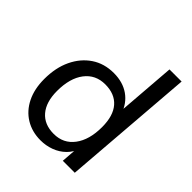

<svg xmlns="http://www.w3.org/2000/svg" viewBox="-203 -869 1009 1009"><g transform="rotate(45 302.0 -364.5)"><path d="M260 7Q197 7 148.5 -22.5Q100 -52 73 -106.5Q46 -161 46 -235Q46 -319 76 -382Q106 -445 159 -480.5Q212 -516 283 -516Q350 -516 396.5 -483.5Q443 -451 462 -392L448 -376L476 -736H566L508 0H419L429 -133L439 -110Q427 -73 400 -46.5Q373 -20 336.5 -6.5Q300 7 260 7ZM285 -66Q357 -66 398.5 -121.5Q440 -177 440 -271Q440 -355 402 -398.5Q364 -442 293 -442Q221 -442 179.5 -387.5Q138 -333 138 -238Q138 -156 176.5 -111Q215 -66 285 -66Z"/></g></svg>

Font: Muli Medium
Style: Italic
Weight: 500
Italic angle: -4.541°
Designer: Vernon Adams
Foundry: Vernon Adams
Version: Version 2.100; ttfautohint (v1.8.1.43-b0c9)